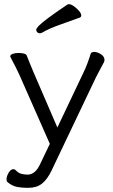

<svg xmlns="http://www.w3.org/2000/svg" viewBox="-20 -733 540 917"><path d="M361 -649Q312 -631 263.5 -614Q215 -597 181 -577Q175 -574 170 -574Q163 -574 158 -579Q153 -584 153 -591Q153 -597 165 -609.5Q177 -622 209.5 -646.5Q242 -671 303 -712Q305 -713 309 -713Q319 -713 332.5 -703.5Q346 -694 357 -681.5Q368 -669 368 -659Q368 -652 361 -649ZM106 164Q87 164 63 160Q39 156 16 137Q11 132 11 124Q11 110 21 92.5Q31 75 44 75Q51 75 57 82Q70 95 85 98Q100 101 113 101Q129 101 144.5 89Q160 77 174 46L218 -46L72 -377Q65 -392 52.5 -417Q40 -442 31 -458Q29 -462 29 -464Q29 -472 41.5 -476Q54 -480 69 -480Q83 -480 94.5 -477Q106 -474 108 -467Q115 -449 122.5 -430.5Q130 -412 138 -393L254 -124L377 -383Q387 -403 396.5 -428Q406 -453 413 -476Q416 -485 430 -485Q445 -485 462 -474Q479 -463 479 -447Q479 -441 476 -435Q468 -420 457 -399.5Q446 -379 437 -361L226 82Q206 124 180.5 144Q155 164 116 164Z"/></svg>

Font: Moon Stars Kai HW
Style: Regular
Weight: 400
Designer: GuiWonder
Version: Version 1.101